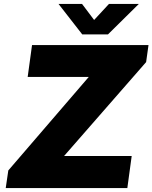

<svg xmlns="http://www.w3.org/2000/svg" viewBox="-20 -951 771 971"><path d="M531 -931 456 -850 395 -931H276L396 -777H526L682 -931ZM9 0H624L646 -162H304L719 -637L731 -723H142L120 -562H429L22 -89Z"/></svg>

Font: United Sans Black
Style: Italic
Weight: 900
Italic angle: -8°
Designer: Pablo Impallari, Rodrigo Fuenzalida (Modified by Dan O. Williams)
Version: Version 1.000;PS 001.000;hotconv 1.0.88;makeotf.lib2.5.64775